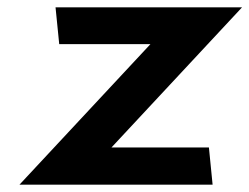

<svg xmlns="http://www.w3.org/2000/svg" viewBox="-20 -502 678 522"><path d="M558 0 548 -101H283L638 -482H131L141 -382H389L33 0Z"/></svg>

Font: Bluebird
Style: ExtObl
Weight: 400
Designer: Jasper
Foundry: Cannot Into Space Fonts
Version: Version 0.98